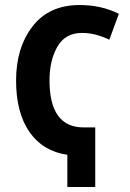

<svg xmlns="http://www.w3.org/2000/svg" viewBox="-20 -744 517 764"><path d="M44 -424Q44 -295 97.5 -218.5Q151 -142 248 -128V0H359V-237H313Q177 -237 177 -424Q177 -504 208.5 -558.5Q240 -613 306 -613Q336 -613 363 -605.5Q390 -598 415 -586L453 -689Q383 -724 297 -724Q175 -724 109.5 -639Q44 -554 44 -424Z"/></svg>

Font: Noto Sans UI Condensed
Style: Bold
Weight: 700
Width: 3
Designer: Monotype Design Team
Foundry: Monotype Imaging Inc.
Version: 1.001